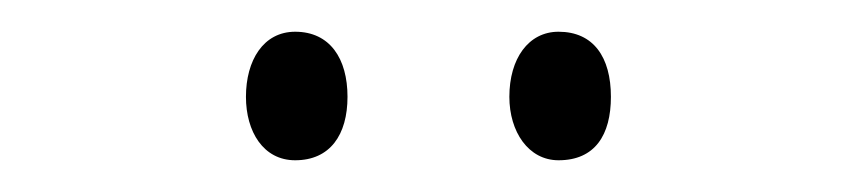

<svg xmlns="http://www.w3.org/2000/svg" viewBox="-20 -734 540 121"><path d="M332 -633C355 -633 365 -649 365 -673C365 -698 354 -714 332 -714C313 -714 301 -697 301 -673C301 -651 313 -633 332 -633ZM166 -633C188 -633 199 -649 199 -673C199 -697 188 -714 166 -714C146 -714 135 -696 135 -673C135 -651 146 -633 166 -633Z"/></svg>

Font: Noto Sans Mono ExtraCondensed ExtraLight
Style: Regular
Weight: 200
Width: 2
Designer: Monotype Design Team
Foundry: Monotype Imaging Inc.
Version: Version 2.014